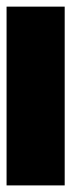

<svg xmlns="http://www.w3.org/2000/svg" viewBox="162 -157 215 579"><g transform="rotate(90 269.5 132.5)"><path d="M539.1 44.9V220.2H0V44.9Z"/></g></svg>

Font: Work Sans Black
Style: Regular
Weight: 900
Designer: Wei Huang
Foundry: Wei Huang
Version: Version 2.012